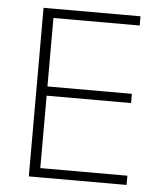

<svg xmlns="http://www.w3.org/2000/svg" viewBox="-49 -682 609 725"><g transform="rotate(5 256.0 -319.5)"><path d="M127.5 0H87V-639H127.5ZM457.5 0H99.5V-35H457.5ZM447.5 -309.5H109.5V-344.5H447.5ZM454.5 -604H98.5V-639H454.5Z"/></g></svg>

Font: Anek Kannada Medium ExtraLight
Style: Regular
Weight: 250
Version: Version 1.003